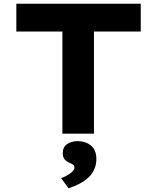

<svg xmlns="http://www.w3.org/2000/svg" viewBox="-20 -720 846 1034"><path d="M316 0V-550H68V-700H738V-550H486V0ZM349 294 309 239Q323 235 339.5 226Q356 217 368.5 205Q381 193 381 181Q381 172 374.5 167.5Q368 163 357 158Q338 150 328 138Q318 126 318 105Q318 72 341.5 56Q365 40 399 40Q440 40 469.5 63.5Q499 87 499 137Q499 167 487.5 192.5Q476 218 455 237Q434 256 407 270Q380 284 349 294Z"/></svg>

Font: Lexend Giga
Style: Bold
Weight: 700
Version: Version 1.007